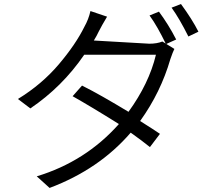

<svg xmlns="http://www.w3.org/2000/svg" viewBox="-20 -842 1014 936"><path d="M437.5 -644.5C447.3 -660.2 455.1 -674.8 460.9 -687.5C470.7 -707 484.4 -731.4 502 -760.7L420.9 -788.1C415 -761.7 405.3 -736.3 391.6 -711.9C363.3 -654.3 321.3 -592.8 266.6 -528.3C211.9 -463.9 145.5 -407.2 67.4 -359.4L127.9 -313.5C230.5 -382.8 318.4 -469.7 390.6 -575.2H740.2C717.8 -481.4 672.9 -388.7 606.4 -296.9C517.6 -350.6 442.4 -393.6 379.9 -424.8L334 -373C392.6 -339.8 467.8 -294.9 559.6 -237.3C451.2 -115.2 317.4 -30.3 159.2 17.6L221.7 74.2C382.8 13.7 514.6 -76.2 617.2 -195.3C654.3 -168.9 685.5 -145.5 710.9 -125L759.8 -189.5C740.2 -203.1 708 -223.6 663.1 -252C730.5 -345.7 779.3 -446.3 810.5 -553.7C818.4 -577.1 825.2 -593.8 830.1 -603.5L771.5 -639.6C754.9 -632.8 733.4 -628.9 708 -628.9ZM709 -766.6C735.4 -730.5 761.7 -683.6 789.1 -627L838.9 -649.4C813.5 -699.2 785.2 -744.1 754.9 -785.2ZM816.4 -804.7C841.8 -769.5 869.1 -722.7 898.4 -664.1L947.3 -687.5C927.7 -726.6 899.4 -771.5 862.3 -822.3Z"/></svg>

Font: Gen Shin Gothic P Normal
Style: Regular
Weight: 300
Designer: [Source Han Sans]
Ryoko NISHIZUKA  (kana & ideographs); Paul D. Hunt (Latin, Greek & Cyrillic); Wenlong ZHANG  (bopomofo
Version: Version 1.002.20150607